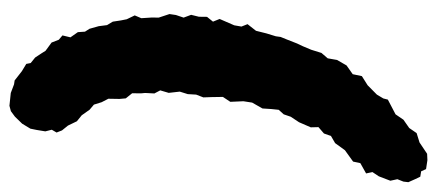

<svg xmlns="http://www.w3.org/2000/svg" viewBox="-281 -530 909 399"><g transform="rotate(-90 173.5 -330.5)"><path d="M171.6 -321.8 171.2 -345.8 170.6 -362.4 176.4 -377.4 177.4 -394.8 182.6 -411.4 180 -434.4 185.2 -452 178.8 -464.2 179.8 -483.4 179 -492 179.2 -510.4 168.6 -523.6 167.4 -536.6 167.8 -559.8 160.6 -573.8 155.6 -589.8 145 -598.8 133.4 -615.2 121 -625.2 112 -643.8 102 -656.2 97.6 -667.4 103.4 -677.4 100 -690.8 103 -709 105.6 -721.8 116 -739 130.6 -754 142 -762.4 153.2 -765.4 179.8 -762.6 197.8 -755.8 205.8 -754.6 225 -739.6 240.2 -730.4 242 -721.2 253.4 -712 262.4 -698.4 267.4 -690.4 284.6 -677.8 290.4 -662.8 299.4 -655.2 295.4 -638.6 306.2 -623.2 307.2 -608.4 313.2 -599 318.6 -579.8 320.8 -562.6 328 -550.6 330.6 -533.6 333 -521.6 341 -505 335.2 -491.4 336.6 -469.4 336.4 -455.2 343.8 -432.8 341.8 -419.4 336.4 -403.4 342.2 -387.8 338.2 -371.6 338 -354.8 328 -342.4 333.6 -328.6 320.4 -298.2 317.8 -283.2 322.8 -270.6 309 -253 303.6 -231.4 297.6 -211.8 296.2 -201.8 290.6 -188 282.6 -167.6 277 -155.8 269.6 -138.2 263 -117 251.8 -104 248.4 -84.6 237 -64.8 218.8 -52 214.8 -33 195.8 -21 176.4 -1.8 168.4 11.6 166 21 135.4 37 124.2 53.4 107 65.4 96.4 80.8 77 86.8 53.4 102.6 40.2 103.2 21.6 100.4 17 90.2 5.8 88.4 1 78.4 -5.6 63.6 -4.4 53.4 0.6 40.8 -2.6 26.2 6.6 2.2 15.4 -11 12.6 -24.2 34 -36.2 37.2 -51.2 60.8 -68.2 75.6 -88.6 90.4 -97.2 95.6 -111.8 108.8 -123.2 108.4 -139.2 119 -163.6 130.4 -180.8 135.4 -195.4 144.8 -205.8 146.4 -221.2 147.6 -239.6 159.8 -261 162.6 -279.2 161.4 -306.4Z"/></g></svg>

Font: Winky Rough
Style: Italic
Weight: 400
Italic angle: -8.97852°
Designer: Simon Atzbach
Foundry: typofactur
Version: Version 1.206